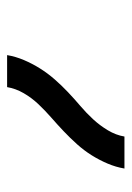

<svg xmlns="http://www.w3.org/2000/svg" viewBox="65 -877 370 540"><g transform="rotate(90 250.0 -607.0)"><path d="M135 -442Q139 -466 149 -489.5Q159 -513 172.5 -534.5Q186 -556 203 -575.5Q220 -595 239 -613Q258 -631 278 -648Q298 -665 315.5 -684Q333 -703 346.5 -725.5Q360 -748 364 -772H454Q450 -748 440 -724.5Q430 -701 416.5 -679.5Q403 -658 385.5 -638.5Q368 -619 349 -601Q330 -583 310.5 -566Q291 -549 273 -530Q255 -511 242 -488.5Q229 -466 225 -442Z"/></g></svg>

Font: Iosevka Term Curly SmBd Obl
Style: Regular
Weight: 600
Italic angle: -9°
Designer: Belleve Invis
Foundry: Belleve Invis
Version: Version 32.3.0